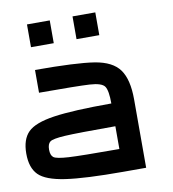

<svg xmlns="http://www.w3.org/2000/svg" viewBox="-93 -957 937 1038"><g transform="rotate(-10 375.0 -437.5)"><path d="M500 -125V-250Q289.1 -250 222.7 -246.1Q156.2 -242.2 140.6 -230.5Q125 -218.8 125 -187.5Q125 -156.2 140.6 -144.5Q156.2 -132.8 222.7 -128.9Q289.1 -125 500 -125ZM625 -375V0H500Q289.1 0 183.6 -15.6Q78.1 -31.2 39.1 -70.3Q0 -109.4 0 -187.5Q0 -265.6 39.1 -304.7Q78.1 -343.8 183.6 -359.4Q289.1 -375 500 -375Q500 -445.3 484.4 -468.8Q468.8 -492.2 402.3 -496.1Q335.9 -500 125 -500V-625Q351.6 -625 449.2 -609.4Q546.9 -593.8 585.9 -539.1Q625 -484.4 625 -375ZM500 -875V-750H375V-875ZM250 -875V-750H125V-875Z"/></g></svg>

Font: CraftyPE
Style: Regular
Weight: 400
Designer: Erek Butcher
Foundry: Haunted Coop
Version: Version 0.018;April 4, 2024;FontCreator 15.0.0.2962 64-bit